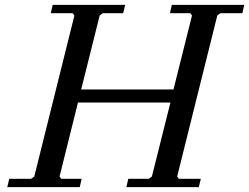

<svg xmlns="http://www.w3.org/2000/svg" viewBox="-20 -770 1025 790"><path d="M225.1 -43.9 231.9 -34.2H315.9L308.1 0H9.8L18.1 -34.2H107.9L121.1 -43.9L286.1 -706.1L278.8 -715.8H189L196.8 -750H495.1L486.8 -715.8H402.8L390.1 -706.1L314 -401.9H693.8L770 -706.1L763.2 -715.8H679.2L687 -750H984.9L977.1 -715.8H887.2L874 -706.1L709 -43.9L715.8 -34.2H806.2L797.9 0H500L507.8 -34.2H591.8L605 -43.9L681.2 -348.1H300.8Z"/></svg>

Font: Happy Times at the IKOB New Game Plus Edition
Style: Italic
Weight: 400
Italic angle: -16°
Designer: Lucas Le Bihan
Foundry: Lucas Le Bihan
Version: Version 1.000;PS 1.0;hotconv 1.0.88;makeotf.lib2.5.647800